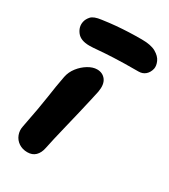

<svg xmlns="http://www.w3.org/2000/svg" viewBox="-187 -840 830 941"><g transform="rotate(30 228.5 -369.0)"><path d="M121.8 10.2Q93.8 10.2 73.1 -3.6Q52.4 -17.4 43.5 -40.4Q34.6 -63.4 40.2 -89Q53 -153.8 60.9 -198.6Q68.8 -243.4 73.6 -276.4Q78.4 -309.4 83 -338.5Q87.6 -367.6 94 -400Q100 -430.4 119.9 -455.8Q139.8 -481.2 166.1 -497Q192.4 -512.8 216.2 -512.8Q247.8 -512.8 265.5 -489.4Q283.2 -466 275.2 -421Q271 -401.2 262.8 -364.7Q254.6 -328.2 243.9 -283.4Q233.2 -238.6 222.4 -194.2Q211.6 -149.8 202.9 -112.3Q194.2 -74.8 190 -53Q184 -23.2 166.9 -6.5Q149.8 10.2 121.8 10.2ZM123.8 -594.2Q74.6 -594.2 53.6 -621.4Q32.6 -648.6 38.8 -679.2Q42.2 -696.8 56.7 -713.1Q71.2 -729.4 113.4 -734.6Q155 -740.6 189.8 -743.6Q224.6 -746.6 258.8 -748Q293 -749.4 332.4 -749.4Q384.2 -749.4 412 -733.4Q439.8 -717.4 449.5 -695.5Q459.2 -673.6 455.8 -655.4Q450.4 -632.2 434.9 -618.6Q419.4 -605 396.2 -605Q311.2 -605 257.9 -602.5Q204.6 -600 173.6 -597.1Q142.6 -594.2 123.8 -594.2Z"/></g></svg>

Font: Shantell Sans Light
Style: Italic
Weight: 300
Italic angle: -11°
Designer: Stephen Nixon, Anya Danilova, Shantell Martin
Foundry: Arrow Type
Version: Version 1.008;[ac192a2d6]